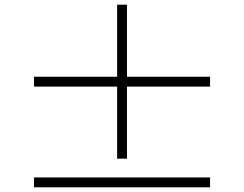

<svg xmlns="http://www.w3.org/2000/svg" viewBox="-20 -808 1040 818"><path d="M521 -132H479V-439H125V-481H479V-788H521V-481H875V-439H521ZM125 -52H875V-10H125Z"/></svg>

Font: Noto Serif HK
Style: Regular
Weight: 200
Designer: Ryoko NISHIZUKA 西塚涼子 (kana & ideographs); Frank Grießhammer (Latin, Greek & Cyrillic); Wenlong ZHANG 张文龙 (bopomofo); San
Foundry: Adobe
Version: Version 2.001;hotconv 1.1.0;makeotfexe 2.6.0